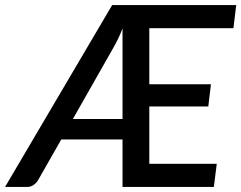

<svg xmlns="http://www.w3.org/2000/svg" viewBox="-56 -740 955 760"><path d="M429 -269V-627.5Q421 -606.5 412.5 -588.8Q404 -571 395 -555L232.5 -269ZM535 -628.5V-406.5H779L768.5 -318.5H535V-91.5H802L790.5 0H429V-188H186.5L94.5 -26.5Q88.5 -16 77.2 -8Q66 0 51.5 0H-36L388 -720H879L868 -628.5Z"/></svg>

Font: Lato SemiBold
Style: Italic
Weight: 600
Italic angle: -7°
Designer: Lukasz Dziedzic with Adam Twardoch and Botio Nikoltchev
Foundry: tyPoland Lukasz Dziedzic
Version: Version 2.015; 2015-08-06; http://www.latofonts.com/